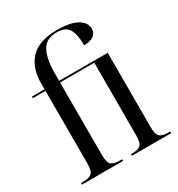

<svg xmlns="http://www.w3.org/2000/svg" viewBox="-182 -895 944 1016"><g transform="rotate(-30 290.0 -387.5)"><path d="M22 0V-10H40Q69 -10 86 -22.5Q103 -35 103 -83V-526H26V-536H103V-572Q103 -668 155 -721.5Q207 -775 317 -775Q397 -775 438.5 -751Q480 -727 480 -689Q480 -663 460 -648Q440 -633 401 -633Q401 -698 382 -731.5Q363 -765 308 -765Q242 -765 217 -716Q192 -667 192 -582V-536H489V-83Q489 -36 505 -23Q521 -10 556 -10H567V0H328V-10H334Q369 -10 385 -22.5Q401 -35 401 -83V-526H192V-83Q192 -35 208.5 -22.5Q225 -10 255 -10H273V0Z"/></g></svg>

Font: Noto Serif Display Condensed
Style: Regular
Weight: 400
Width: 3
Designer: Monotype Design Team
Foundry: Monotype Imaging Inc.
Version: Version 2.009